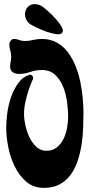

<svg xmlns="http://www.w3.org/2000/svg" viewBox="-20 -902 433 927"><path d="M46 -714Q60 -714 72.5 -709Q85 -704 99 -704Q120 -704 140 -709Q160 -714 181 -714Q223 -714 254.5 -696.5Q286 -679 308 -649.5Q330 -620 345 -582.5Q360 -545 368 -505.5Q376 -466 379.5 -427Q383 -388 383 -357Q383 -324 381.5 -284.5Q380 -245 374 -205Q368 -165 355.5 -127Q343 -89 322 -59.5Q301 -30 269 -12.5Q237 5 192 5Q141 5 106.5 -25Q72 -55 50.5 -99.5Q29 -144 19.5 -194Q10 -244 10 -284Q10 -314 15 -354.5Q20 -395 33.5 -433.5Q47 -472 69 -502Q91 -532 126 -542Q140 -538 140 -525Q140 -522 133 -506Q126 -490 118 -466Q110 -442 103 -411.5Q96 -381 96 -350Q96 -328 102.5 -297.5Q109 -267 122 -239.5Q135 -212 155.5 -193Q176 -174 204 -174Q234 -174 254.5 -190.5Q275 -207 287 -232Q299 -257 304 -286Q309 -315 309 -339Q309 -369 304 -408Q299 -447 285.5 -481.5Q272 -516 247 -540Q222 -564 182 -564Q153 -564 126 -554.5Q99 -545 71 -545Q54 -545 41.5 -553.5Q29 -562 29 -581Q29 -593 31.5 -605Q34 -617 34 -628Q34 -644 29.5 -658.5Q25 -673 25 -689Q25 -696 31.5 -705Q38 -714 46 -714ZM110 -863Q123 -882 145 -882Q167 -882 184 -871Q193 -865 212 -848Q231 -831 248.5 -811.5Q266 -792 277 -773.5Q288 -755 281 -745Q274 -734 252.5 -737Q231 -740 206 -748.5Q181 -757 158.5 -768Q136 -779 126 -785Q107 -798 102 -821Q97 -844 110 -863Z"/></svg>

Font: Reclame
Style: Regular
Weight: 400
Designer: Peter Wiegel
Foundry: Peter Wiegel
Version: Version 1.000